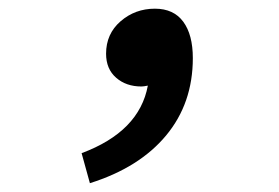

<svg xmlns="http://www.w3.org/2000/svg" viewBox="-20 -205 640 440"><path d="M186 214.8 167 146Q299.3 96.7 318.8 -8.8Q309.1 -6.8 304.2 -6.8Q269 -6.8 246.1 -26.9Q223.1 -46.9 223.1 -82Q223.1 -127.4 256.3 -156.2Q289.6 -185.1 335 -185.1Q377.9 -185.1 399.9 -155.3Q421.9 -125.5 421.9 -71.8Q421.9 31.7 360.6 105.5Q299.3 179.2 186 214.8Z"/></svg>

Font: Office Code Pro Medium Italic
Style: Regular
Weight: 500
Italic angle: -9°
Designer: Nathan Rutzky & Paul D. Hunt
Foundry: Adobe Systems Incorporated
Version: Version 1.004;PS 001.004;hotconv 1.0.70;makeotf.lib2.5.58329